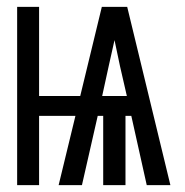

<svg xmlns="http://www.w3.org/2000/svg" viewBox="-20 -540 540 560"><path d="M30 0V-520H94V-260H214L277 -520H351L477 0H408L363 -202H346V0H281V-202H265L219 0H151L200 -202H94V0ZM278 -260H350L330 -347Q326 -366 322 -385Q318 -404 314 -423Q310 -404 305.5 -385Q301 -366 297 -347Z"/></svg>

Font: HulyMono
Style: Regular
Weight: 400
Monospace: yes
Designer: Belleve Invis
Foundry: Belleve Invis
Version: Version 33.2.5; ttfautohint (v1.8.4)